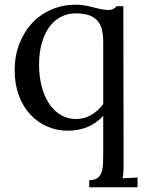

<svg xmlns="http://www.w3.org/2000/svg" viewBox="-20 -536 616 811"><path d="M502 148.9Q502 168.9 501.5 184.3Q501 199.7 498 216.8L561 213.9V254.9H356.9V225.1Q379.9 225.1 391.8 216.1Q403.8 207 409.2 190.9Q414.6 174.8 415.3 152.3Q416 129.9 416 103V-46.9Q389.6 -17.1 351.8 -0.5Q314 16.1 266.1 16.1Q219.2 16.1 178.5 -2Q137.7 -20 107.2 -53.2Q76.7 -86.4 59.3 -133.5Q42 -180.7 42 -238.8Q42 -301.3 62.3 -352.5Q82.5 -403.8 117.2 -440.2Q151.9 -476.6 198.7 -496.3Q245.6 -516.1 298.8 -516.1Q329.6 -516.1 355.5 -509.5Q381.3 -502.9 403.1 -498Q424.8 -493.2 442.4 -494.1Q460 -495.1 473.1 -509.8H501ZM301.8 -33.2Q335 -33.2 365.2 -50.5Q395.5 -67.9 416 -96.7V-358.9Q416 -389.2 410.2 -411.9Q404.3 -434.6 390.6 -449.5Q377 -464.4 355.2 -471.9Q333.5 -479.5 301.3 -479.5Q264.6 -479.5 235.6 -463.9Q206.5 -448.2 186.5 -419.7Q166.5 -391.1 155.8 -351.3Q145 -311.5 145 -263.2Q145 -214.8 155.5 -173.1Q166 -131.3 186.3 -100.1Q206.5 -68.8 235.6 -51Q264.6 -33.2 301.8 -33.2Z"/></svg>

Font: Parastoo FD
Style: FD
Weight: 400
Foundry: Saber Rastikerdar (saber.rastikerdar@gmail.com)
Version: Version 2.0.1